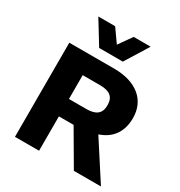

<svg xmlns="http://www.w3.org/2000/svg" viewBox="-203 -1026 1094 1166"><g transform="rotate(30 344.5 -443.0)"><path d="M513 -886H394L329 -794L264 -886H146L246 -723H412ZM388 -660H73V0H242V-241H345L486 0H676L504 -266C590 -295 637 -359 637 -457C637 -581 545 -660 388 -660ZM364 -363H242V-530H364C431 -530 464 -505 464 -447C464 -388 431 -363 364 -363Z"/></g></svg>

Font: Work Sans
Style: Bold
Weight: 700
Designer: Wei Huang
Foundry: Wei Huang
Version: Version 2.012